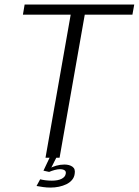

<svg xmlns="http://www.w3.org/2000/svg" viewBox="-20 -695 612 846"><path d="M180.5 0H242.5L353.5 -630.5H563.5L571.5 -675H88.5L81 -630.5H291.5ZM202.5 131.5Q221.5 131.5 239.5 127.8Q257.5 124 272.5 116.8Q287.5 109.5 297.2 98Q307 86.5 309 71.5Q313 49.5 299.5 39.8Q286 30 263.5 30Q245.5 30 227.2 35.2Q209 40.5 199.5 47L196.5 62.5Q208 57.5 221 54Q234 50.5 244.5 50.5Q257.5 50.5 264.8 55.5Q272 60.5 269.5 71.5Q267 85 251.2 93Q235.5 101 208.5 101Q192.5 101 179.5 99.2Q166.5 97.5 157 95L141 124.5Q154 127 169.8 129.2Q185.5 131.5 202.5 131.5ZM196.5 62.5 228 0H198.5L171.5 57Z"/></svg>

Font: Anybody Thin Light
Style: Italic
Weight: 300
Italic angle: -10°
Version: Version 1.113;gftools[0.9.25]